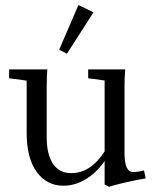

<svg xmlns="http://www.w3.org/2000/svg" viewBox="-20 -723 611 759"><path d="M244.6 -510.7 213.9 -526.4 290 -703.1 349.6 -674.3ZM231 11.2Q164.6 11.2 125 -43.5Q85.4 -98.1 85.4 -197.3V-404.3L16.1 -413.6V-448.7H167Q164.6 -414.6 164.6 -383.8V-179.2Q164.6 -114.3 189 -76.4Q213.4 -38.6 261.7 -38.6Q338.4 -38.6 393.6 -124.5V-404.8L328.6 -413.6V-448.7H475.1Q472.2 -416 472.2 -383.8V-118.2Q472.2 -43 505.9 -43Q527.3 -43 549.3 -49.3L556.2 -17.6Q531.7 -14.6 478.5 -2.4Q425.3 9.8 411.6 15.6L393.6 6.3V-86.4Q361.3 -40 318.8 -14.4Q276.4 11.2 231 11.2Z"/></svg>

Font: Elstob 8pt
Style: Regular
Weight: 400
Designer: Peter S. Baker
Version: Version 1.015